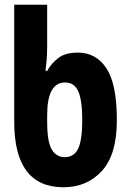

<svg xmlns="http://www.w3.org/2000/svg" viewBox="-20 -780 540 810"><path d="M248 10Q347 10 410 -59Q473 -128 473 -273Q473 -424 429.5 -491Q386 -558 309 -558Q255 -558 225.5 -535Q196 -512 179 -481H172Q174 -496 176.5 -524Q179 -552 179 -585V-760H40V-266Q40 10 248 10ZM254 -117Q217 -117 198 -150Q179 -183 179 -265V-294Q179 -432 254 -432Q294 -432 310.5 -394Q327 -356 327 -274Q327 -188 309.5 -152.5Q292 -117 254 -117Z"/></svg>

Font: Noto Sans Mono Condensed Extra
Style: Regular
Weight: 800
Width: 3
Designer: Monotype Design Team
Foundry: Monotype Imaging Inc.
Version: Version 1.900